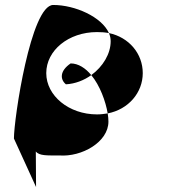

<svg xmlns="http://www.w3.org/2000/svg" viewBox="-20 -569 782 772"><path d="M36 -12 125 183 124 40C138 58 170 56 218 56C309 63 416 2 416 -80C416 -90 415 -101 413 -113C399 -111 386 -109 370 -109C257 -109 166 -184 166 -275C166 -366 255 -440 370 -440C387 -440 402 -439 418 -436C389 -501 282 -549 194 -549C104 -549 36 -92 36 -12ZM245 -230C282 -232 318 -246 347 -267C324 -295 295 -314 264 -314C220 -284 221 -250 245 -230ZM347 -267C382 -225 405 -161 413 -113C496 -129 554 -196 554 -275C554 -353 499 -419 418 -436C423 -425 425 -414 425 -403C425 -353 394 -301 347 -267Z"/></svg>

Font: Ampere
Style: SCExt
Weight: 400
Version: Version 1